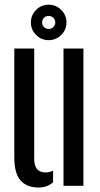

<svg xmlns="http://www.w3.org/2000/svg" viewBox="-20 -812 436 839"><path d="M42.5 -124V-600H129.5V-117Q129.5 -58.5 179.5 -58.5Q195.5 -58.5 212 -66V-15.5Q186.5 7.5 148.5 7.5Q98 7.5 70.2 -23Q42.5 -53.5 42.5 -124ZM257.5 0V-600H344.5V0ZM192.5 -636.5Q160.5 -636.5 137.8 -659.2Q115 -682 115 -714Q115 -746 137.8 -768.8Q160.5 -791.5 192.5 -791.5Q224.5 -791.5 247.5 -768.8Q270.5 -746 270.5 -714Q270.5 -682 247.5 -659.2Q224.5 -636.5 192.5 -636.5ZM192.5 -685.5Q204.5 -685.5 213 -693.8Q221.5 -702 221.5 -714Q221.5 -726 213 -734.2Q204.5 -742.5 192.5 -742.5Q180.5 -742.5 172.2 -734.2Q164 -726 164 -714Q164 -702 172.2 -693.8Q180.5 -685.5 192.5 -685.5Z"/></svg>

Font: Big Shoulders Stencil Display SemiBold
Style: Regular
Weight: 600
Designer: Patric King
Foundry: XO Type Co
Version: Version 1.000